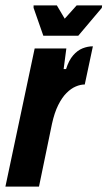

<svg xmlns="http://www.w3.org/2000/svg" viewBox="-41 -689 397 709"><path d="M-21 0 87 -510H204L194 -434H203Q213 -466 229 -484.5Q245 -503 264 -510.5Q283 -518 302 -518L272 -377Q256 -377 238.5 -369.5Q221 -362 204.5 -345.5Q188 -329 174 -301Q160 -273 151 -232L103 0ZM119 -557 83 -660V-669H169L198 -620L242 -669H336L335 -660L248 -557Z"/></svg>

Font: Saira UltraCondensed Black
Style: Italic
Weight: 900
Width: 1
Italic angle: -12°
Designer: Hector Gatti with collaboration of the Omnibus-Type team
Foundry: Omnibus-Type
Version: Version 1.101